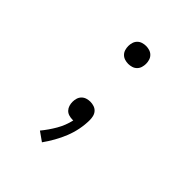

<svg xmlns="http://www.w3.org/2000/svg" viewBox="-203 -670 1006 1006"><g transform="rotate(45 300.0 -166.5)"><path d="M300 -405Q287 -405 274 -409Q261 -413 251.5 -422.5Q242 -432 238 -445Q234 -458 234 -472Q234 -485 238 -498Q242 -511 251.5 -520.5Q261 -530 274 -534Q287 -538 300 -538Q313 -538 326 -534Q339 -530 348.5 -520.5Q358 -511 362 -498Q366 -485 366 -472Q366 -458 362 -445Q358 -432 348.5 -422.5Q339 -413 326 -409Q313 -405 300 -405ZM271 205 220 169Q249 134 272.5 93.5Q296 53 306 8Q305 8 303 8Q301 8 299 8Q286 8 273 4Q260 0 251 -9.5Q242 -19 238 -32Q234 -45 234 -58Q234 -72 238 -85Q242 -98 251.5 -107.5Q261 -117 274 -121Q287 -125 300 -125Q314 -125 327.5 -120.5Q341 -116 350 -106Q359 -96 362.5 -82.5Q366 -69 366 -55Q366 -20 359 15Q352 50 339 82.5Q326 115 308.5 146Q291 177 271 205Z"/></g></svg>

Font: Iosevka Curly Slab LtEx
Style: Regular
Weight: 300
Width: 7
Monospace: yes
Designer: Belleve Invis
Foundry: Belleve Invis
Version: Version 11.1.0; ttfautohint (v1.8.3)